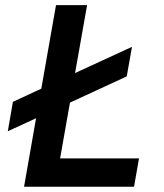

<svg xmlns="http://www.w3.org/2000/svg" viewBox="-20 -713 626 733"><path d="M9.8 -211.9 29.3 -324.2 137.7 -374.5 193.8 -693.4H312.5L266.6 -434.1L483.9 -534.2L463.9 -421.4L247.1 -321.3L209.5 -108.4H510.7L491.7 0H71.8L90.8 -108.4L117.7 -261.7Z"/></svg>

Font: Cascadia Mono NF SemiBold
Style: Italic
Weight: 600
Italic angle: -10°
Monospace: yes
Designer: Aaron Bell
Foundry: Saja Typeworks
Version: Version 2404.023; ttfautohint (v1.8.4)